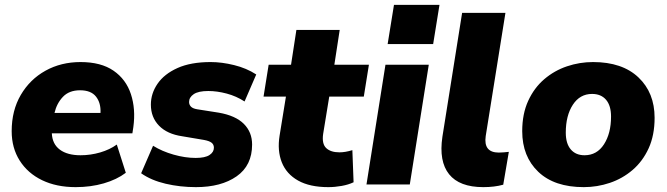

<svg xmlns="http://www.w3.org/2000/svg" viewBox="-20 -758 2739 789"><path d="M291 11Q212 11 153 -17.5Q94 -46 61 -98Q28 -150 28 -219Q28 -304 65.5 -368Q103 -432 167 -467.5Q231 -503 311 -503Q395 -503 446.5 -467.5Q498 -432 518 -371Q538 -310 528 -236L524 -210H193Q195 -166 226 -143Q257 -120 311 -120Q352 -120 391.5 -131.5Q431 -143 460 -164L497 -48Q460 -20 406.5 -4.5Q353 11 291 11ZM309 -387Q264 -387 238.5 -360Q213 -333 204 -294H393Q395 -335 374.5 -361Q354 -387 309 -387Z M785 11Q720 11 660.5 -3Q601 -17 560 -46L609 -159Q646 -136 693.5 -122.5Q741 -109 784 -109Q823 -109 841 -121Q859 -133 859 -151Q859 -164 849.5 -171.5Q840 -179 818 -183L729 -198Q667 -207 633.5 -241.5Q600 -276 600 -328Q600 -374 627.5 -414Q655 -454 709.5 -478.5Q764 -503 846 -503Q891 -503 942 -490.5Q993 -478 1033 -452L985 -341Q951 -363 911.5 -373.5Q872 -384 836 -384Q795 -384 776 -371Q757 -358 757 -339Q757 -328 764.5 -320Q772 -312 790 -309L879 -295Q948 -283 982 -249Q1016 -215 1016 -164Q1016 -78 952.5 -33.5Q889 11 785 11Z M1329 11Q1253 11 1205 -16Q1157 -43 1138 -91Q1119 -139 1129 -201L1155 -361H1063L1084 -492H1176L1198 -635H1376L1354 -492H1496L1475 -361H1333L1308 -208Q1302 -167 1320.5 -149.5Q1339 -132 1375 -132Q1399 -132 1428 -141L1433 -9Q1412 1 1384 6Q1356 11 1329 11Z M1573 -577 1599 -738H1786L1760 -577ZM1486 0 1564 -492H1742L1664 0Z M1966 11Q1868 11 1825.5 -42Q1783 -95 1798 -196L1879 -705H2057L1976 -199Q1966 -131 2030 -131Q2040 -131 2050.5 -132Q2061 -133 2071 -134L2048 1Q2012 11 1966 11Z M2379 11Q2258 11 2192 -52Q2126 -115 2126 -219Q2126 -290 2150.5 -343.5Q2175 -397 2216.5 -432.5Q2258 -468 2310 -485.5Q2362 -503 2417 -503Q2537 -503 2603.5 -440Q2670 -377 2670 -274Q2670 -202 2645.5 -148.5Q2621 -95 2579.5 -59.5Q2538 -24 2486 -6.5Q2434 11 2379 11ZM2382 -120Q2433 -120 2462 -165Q2491 -210 2491 -279Q2491 -324 2470.5 -348Q2450 -372 2413 -372Q2363 -372 2334 -327.5Q2305 -283 2305 -213Q2305 -168 2325.5 -144Q2346 -120 2382 -120Z"/></svg>

Font: Nunito Sans Black
Style: Italic
Weight: 900
Italic angle: -9°
Designer: Vernon Adams
Foundry: Vernon Adams
Version: Version 3.006; ttfautohint (v1.8.3)